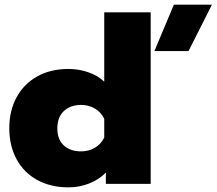

<svg xmlns="http://www.w3.org/2000/svg" viewBox="-20 -789 933 827"><path d="M729 -769H893L792 -569H645ZM20 -237Q20 -312 51.5 -370Q83 -428 140.5 -460Q198 -492 275 -492Q321 -492 362.5 -477Q404 -462 429 -437V-736H629V3H436V-46Q409 -17 366 0.5Q323 18 275 18Q199 18 141 -13.5Q83 -45 51.5 -103Q20 -161 20 -237ZM429 -197V-277Q416 -305 389.5 -321Q363 -337 329 -337Q283 -337 255 -310.5Q227 -284 227 -236Q227 -188 255 -162.5Q283 -137 329 -137Q363 -137 389.5 -153Q416 -169 429 -197Z"/></svg>

Font: Prompt ExtraBold
Style: Regular
Weight: 800
Designer: Katatrad Team
Foundry: CadsonDemak
Version: Version 1.001